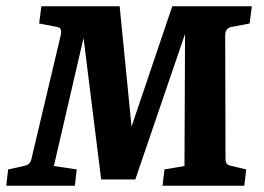

<svg xmlns="http://www.w3.org/2000/svg" viewBox="-25 -593 843 613"><path d="M695 -84Q695 -67 711 -64L761 -52L755 0H494L500 -52L564 -63L566 -541H585L407 -20H298L233 -542H258L147 -63L220 -52L214 0H-5L1 -52L55 -64Q63 -66 68 -71Q73 -76 75 -84L169 -481Q172 -494 168.5 -500Q165 -506 157 -507L100 -518L107 -573H357L402 -118H371L525 -573H779L772 -518L714 -507Q704 -505 699 -498Q694 -491 694 -480Z"/></svg>

Font: Rasa
Style: Bold Italic
Weight: 700
Italic angle: -7.10001°
Designer: Anna Giedrys (Yrsa+Rasa design), David Brezina (Yrsa art-direction, Rasa art-direction, design)
Foundry: Rosetta Type Foundry
Version: Version 2.004